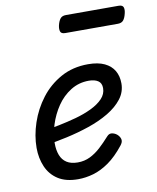

<svg xmlns="http://www.w3.org/2000/svg" viewBox="-87 -839 758 926"><g transform="rotate(-10 291.5 -376.0)"><path d="M221 19Q161 19 123 -5.5Q85 -30 67 -72Q49 -114 49 -164Q49 -224 70 -286.5Q91 -349 131 -401.5Q171 -454 229.5 -486.5Q288 -519 363 -519Q412 -519 443.5 -504Q475 -489 490.5 -462.5Q506 -436 506 -400Q506 -358 480 -324.5Q454 -291 410.5 -265Q367 -239 312.5 -220.5Q258 -202 201 -189.5Q144 -177 91 -169L100 -240Q133 -245 175 -253.5Q217 -262 259 -273.5Q301 -285 336.5 -302Q372 -319 393.5 -341.5Q415 -364 415 -393Q415 -418 398 -429Q381 -440 353 -440Q304 -440 264 -415Q224 -390 196.5 -349.5Q169 -309 154 -261.5Q139 -214 139 -170Q139 -138 148.5 -113Q158 -88 179 -74.5Q200 -61 233 -61Q266 -61 293.5 -74.5Q321 -88 345.5 -110.5Q370 -133 394 -160Q406 -174 422 -170Q438 -166 448 -155Q458 -144 459.5 -132Q461 -120 449 -105Q411 -57 372.5 -30Q334 -3 296 8Q258 19 221 19ZM282 -686Q262 -686 258 -698Q254 -710 258 -728Q263 -749 272 -760Q281 -771 299 -771H557Q577 -771 581 -759Q585 -747 580 -728Q575 -707 566 -696.5Q557 -686 539 -686Z"/></g></svg>

Font: Playwrite CA
Style: Regular
Weight: 400
Designer: Veronika Burian, José Scaglione
Foundry: TypeTogether
Version: Version 1.002